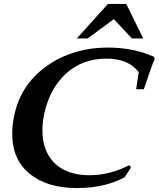

<svg xmlns="http://www.w3.org/2000/svg" viewBox="-20 -938 804 973"><path d="M764 -639Q756 -622 742.5 -584Q729 -546 709 -486H670L683 -572Q632 -641 518 -641Q397 -641 312 -563Q232 -487 205 -365Q195 -321 195 -278Q195 -173 255 -113Q318 -50 433 -50Q537 -50 635 -101L644 -89L612 -40Q511 15 370 15Q220 15 132 -56Q42 -128 42 -260Q42 -306 52 -352Q86 -516 228 -611Q356 -697 526 -697Q656 -697 761 -650ZM706 -743H649L557 -841L424 -743H369L527 -918H620Z"/></svg>

Font: GFS Didot
Style: Bold Italic
Weight: 700
Italic angle: -12°
Designer: Designed by Takis Katsoulidis and George D. Matthiopoulos.
Foundry: Designed by Takis Katsoulidis and George D. Matthiopoulos.
Version: Version 1.0